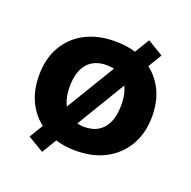

<svg xmlns="http://www.w3.org/2000/svg" viewBox="-115 -678 853 858"><g transform="rotate(20 311.5 -249.0)"><path d="M312 11Q230 11 169.5 -21.5Q109 -54 76 -112.5Q43 -171 43 -250Q43 -329 76 -387Q109 -445 169.5 -477Q230 -509 312 -509Q394 -509 454 -477Q514 -445 547.5 -387Q581 -329 581 -250Q581 -171 547.5 -112.5Q514 -54 454 -21.5Q394 11 312 11ZM312 -102Q371 -102 402.5 -140.5Q434 -179 434 -250Q434 -321 402.5 -358.5Q371 -396 312 -396Q253 -396 221 -358.5Q189 -321 189 -250Q189 -179 221.5 -140.5Q254 -102 312 -102ZM173 67 97 22 452 -565 527 -520Z"/></g></svg>

Font: Nunito Sans 9pt ExtraBold
Style: Regular
Weight: 800
Version: Version 3.101;gftools[0.9.27]